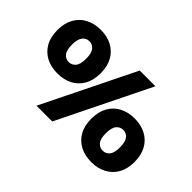

<svg xmlns="http://www.w3.org/2000/svg" viewBox="-119 -1096 1452 1452"><g transform="rotate(45 607.0 -370.5)"><path d="M279.5 -284Q211.5 -284 159.2 -311Q107 -338 77.5 -390Q48 -442 48 -516.5Q48 -591 77.5 -643Q107 -695 159.2 -722.5Q211.5 -750 279.5 -750Q348 -750 400.2 -722.5Q452.5 -695 481.8 -643Q511 -591 511 -516.5Q511 -442 481.5 -390Q452 -338 400 -311Q348 -284 279.5 -284ZM341 0 705 -740H873L509.5 0ZM279.5 -405.5Q312 -405.5 333.8 -431Q355.5 -456.5 355.5 -516.5Q355.5 -576 333.8 -602Q312 -628 279.5 -628Q247 -628 225.5 -602Q204 -576 204 -516.5Q204 -457 225.5 -431.2Q247 -405.5 279.5 -405.5ZM935 9Q866.5 9 814.2 -18.2Q762 -45.5 732.8 -97.2Q703.5 -149 703.5 -223.5Q703.5 -298 732.8 -350.2Q762 -402.5 814.2 -429.8Q866.5 -457 935 -457Q1003 -457 1055.2 -429.8Q1107.5 -402.5 1137 -350.2Q1166.5 -298 1166.5 -223.5Q1166.5 -149 1137 -97.2Q1107.5 -45.5 1055.2 -18.2Q1003 9 935 9ZM935 -113Q967.5 -113 989 -138.2Q1010.5 -163.5 1010.5 -223.5Q1010.5 -283 989 -309Q967.5 -335 935 -335Q902.5 -335 880.8 -309.2Q859 -283.5 859 -223.5Q859 -164 880.8 -138.5Q902.5 -113 935 -113Z"/></g></svg>

Font: Encode Sans Expanded Expanded ExtraBold
Style: Regular
Weight: 800
Width: 7
Designer: Multiple Designers
Foundry: Impallari Type
Version: Version 3.000; ttfautohint (v1.8.3) -l 8 -r 50 -G 200 -x 14 